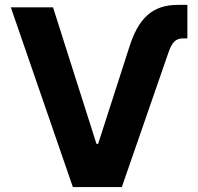

<svg xmlns="http://www.w3.org/2000/svg" viewBox="-20 -757 802 777"><path d="M501.8 -561.8 377.1 -174.7H370.4L194.6 -727.3H23.8L274.9 0H473L661.6 -544C675.1 -582.7 688.6 -601.6 720.9 -601.6H738.3V-737.2H699.6C595.5 -737.2 539.1 -682.5 501.8 -561.8Z"/></svg>

Font: Karasuma Gothic
Style: Bold
Weight: 700
Designer: Rasmus Andersson / Ryoko Nishizuka
Foundry: Genbu
Version: Version 1.00